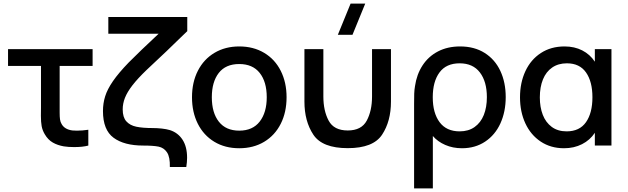

<svg xmlns="http://www.w3.org/2000/svg" viewBox="-20 -815 3514 1075"><path d="M230.5 -63.5Q217.5 -85.5 213.2 -108.8Q209 -132 209 -166.5L209.5 -212.5V-446H25V-540H498.5V-446H314V-217.5V-184.5Q314 -161 316 -146.5Q318 -132 325 -120.5Q342 -90 386 -84.5Q402 -83.5 411 -83.5Q441 -83.5 474.5 -88.5V0Q443.5 8.5 395 8.5Q362.5 8.5 337.5 4.5Q302.5 -1.5 275.8 -16.8Q249 -32 230.5 -63.5Z M931 120Q932.5 64 915 38Q897.5 12 867.8 6Q838 0 782 0Q675 0 615.8 -43.8Q556.5 -87.5 556.5 -193Q556.5 -236.5 568.8 -275.8Q581 -315 612.5 -360.8Q644 -406.5 700.5 -465Q763 -528 868 -626H586.5V-720H1028.5V-640.5L991 -604.5Q928.5 -542.5 801 -423.5Q750.5 -375 721.2 -337Q692 -299 679.5 -267Q667 -235 667 -202.5Q667 -158.5 687.2 -135.8Q707.5 -113 743.2 -105.5Q779 -98 836 -98Q860 -98 885.8 -95.2Q911.5 -92.5 931.5 -86.5Q976.5 -72 1002 -32.8Q1027.5 6.5 1027.5 68Q1027.5 92.5 1023 120Z M1055 -270.5Q1055 -354.5 1088 -419Q1121 -483.5 1181 -519.2Q1241 -555 1319.5 -555Q1399 -555 1459.2 -519Q1519.5 -483 1552 -418.2Q1584.5 -353.5 1584.5 -270.5Q1584.5 -186.5 1551.8 -121.8Q1519 -57 1459 -21Q1399 15 1319.5 15Q1240 15 1180 -21.2Q1120 -57.5 1087.5 -122.2Q1055 -187 1055 -270.5ZM1473.5 -270.5Q1473.5 -357 1434 -406.8Q1394.5 -456.5 1319.5 -456.5Q1243.5 -456.5 1204.8 -406.5Q1166 -356.5 1166 -270.5Q1166 -183.5 1205.5 -133.5Q1245 -83.5 1319.5 -83.5Q1394.5 -83.5 1434 -134.2Q1473.5 -185 1473.5 -270.5Z M1953.5 -620H1871.5L1943 -795H2025ZM1684.5 -540H1790.5V-274.5Q1790.5 -195 1820 -139.8Q1849.5 -84.5 1927 -84.5Q2004 -84.5 2033.5 -139.8Q2063 -195 2063 -274.5V-540H2169V-246.5Q2169 -136 2119.2 -60.8Q2069.5 14.5 1927 14.5Q1784.5 14.5 1734.5 -60.8Q1684.5 -136 1684.5 -246.5Z M2298.5 -233.5Q2298.5 -269 2299.2 -290.8Q2300 -312.5 2303.5 -332.5Q2313 -398.5 2345.8 -448.8Q2378.5 -499 2432.2 -527Q2486 -555 2556 -555Q2636 -555 2693.8 -518.5Q2751.5 -482 2781.5 -417.8Q2811.5 -353.5 2811.5 -271.5Q2811.5 -189.5 2781.8 -124.2Q2752 -59 2696.2 -22Q2640.5 15 2566.5 15Q2515.5 15 2473 -3.5Q2430.5 -22 2403.5 -53.5V240H2298.5ZM2706 -271Q2706 -358 2667 -409.2Q2628 -460.5 2553.5 -460.5Q2478.5 -460.5 2440.8 -409.5Q2403 -358.5 2403 -270.5Q2403 -182.5 2441.2 -131Q2479.5 -79.5 2553.5 -79.5Q2603 -79.5 2637.2 -103.8Q2671.5 -128 2688.8 -171.2Q2706 -214.5 2706 -271Z M3403.5 -540V0H3310.5V-71.5Q3283.5 -30.5 3238.8 -7.8Q3194 15 3138 15Q3063.5 15 3007.5 -22.2Q2951.5 -59.5 2921.5 -124.2Q2891.5 -189 2891.5 -270Q2891.5 -352 2921.8 -416.8Q2952 -481.5 3008.5 -518.2Q3065 -555 3141 -555Q3196.5 -555 3240 -532.8Q3283.5 -510.5 3310.5 -469.5V-540ZM3297 -270.5Q3297 -358 3261.2 -409.2Q3225.5 -460.5 3154 -460.5Q3106 -460.5 3071.8 -437Q3037.5 -413.5 3020 -370.5Q3002.5 -327.5 3002.5 -269.5Q3002.5 -215 3019 -172.2Q3035.5 -129.5 3069.2 -104.5Q3103 -79.5 3152.5 -79.5Q3225 -79.5 3261 -131Q3297 -182.5 3297 -270.5Z"/></svg>

Font: Manrope KiralyPet SmBd KiralyPet
Style: Regular
Weight: 600
Designer: Mikhail Sharanda
Foundry: Mikhail Sharanda
Version: Version 4.502